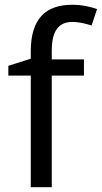

<svg xmlns="http://www.w3.org/2000/svg" viewBox="-20 -785 427 805"><path d="M332 -468V-536H197V-571C197 -655 225 -693 284 -693C313 -693 342 -685 364 -678L387 -747C361 -756 325 -765 283 -765C173 -765 109 -708 109 -570V-539L15 -509V-468H109V0H197V-468Z"/></svg>

Font: Noto Sans Runic
Style: Regular
Weight: 400
Designer: Monotype Design Team
Foundry: Monotype Imaging Inc.
Version: Version 2.002